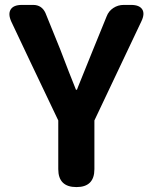

<svg xmlns="http://www.w3.org/2000/svg" viewBox="-20 -761 620 781"><path d="M291 0Q217 0 217 -73V-271L105 -506L26 -673Q12 -704 23.5 -722.5Q35 -741 69 -741H72H115Q150 -741 165 -708L225 -560Q263 -460 289 -396H293Q295 -400 298 -409Q339 -509 359 -560L414 -695Q422 -716 441 -728.5Q460 -741 483 -741H513Q547 -741 558.5 -723Q570 -705 555 -674L364 -271V-73Q364 0 291 0Z"/></svg>

Font: GenSenRounded2 TW B
Style: Regular
Weight: 700
Version: Version 2.000;PS 2;hotconv 16.6.51;makeotf.lib2.5.65220 DEVE